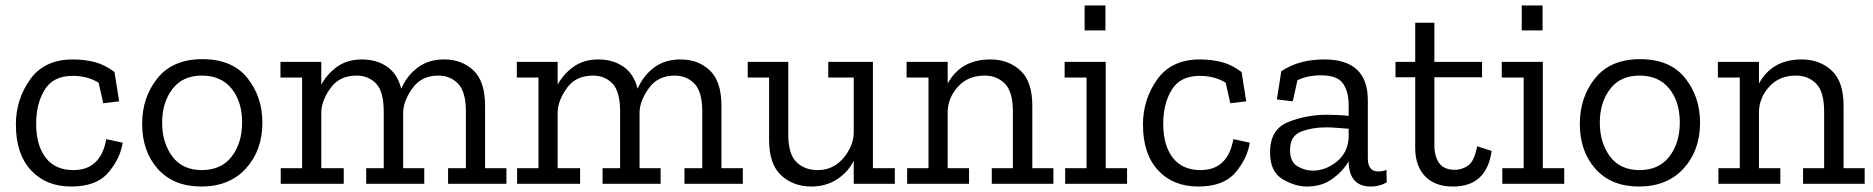

<svg xmlns="http://www.w3.org/2000/svg" viewBox="-20 -671 6837 701"><path d="M428 -150Q419 -92 375.5 -41Q332 10 240 10Q148 10 93 -49.5Q38 -109 38 -216Q38 -308 90 -381Q142 -454 246 -454Q290 -454 327 -444Q364 -434 398 -408L415 -301L357 -294L340 -369Q300 -394 245 -394Q174 -394 143 -343Q112 -292 112 -220Q112 -140 147 -95Q182 -50 248 -50Q348 -50 368 -163Z M938 -223Q938 -122 878 -56Q818 10 715 10Q614 10 556.5 -54Q499 -118 499 -219Q499 -316 555 -385.5Q611 -455 719 -455Q828 -455 883 -386.5Q938 -318 938 -223ZM864 -224Q864 -300 825.5 -347.5Q787 -395 717 -395Q647 -395 609.5 -346Q572 -297 572 -223Q572 -150 609 -100Q646 -50 717 -50Q788 -50 826 -99.5Q864 -149 864 -224Z M1829 0H1616V-57H1681V-264Q1681 -336 1652.5 -365.5Q1624 -395 1580 -395Q1519 -395 1486 -349Q1453 -303 1452 -261V-57H1529V0H1317V-57H1381V-264Q1381 -337 1353 -366Q1325 -395 1282 -395Q1220 -395 1187.5 -350.5Q1155 -306 1153 -263V-57H1235V0H1005V-57H1083V-388H1004V-445H1153V-362Q1175 -402 1212 -428Q1249 -454 1302 -454Q1354 -454 1392.5 -428Q1431 -402 1445 -347Q1465 -394 1504.5 -424Q1544 -454 1602 -454Q1666 -454 1708.5 -414Q1751 -374 1751 -285V-57H1829Z M2692 0H2479V-57H2544V-264Q2544 -336 2515.5 -365.5Q2487 -395 2443 -395Q2382 -395 2349 -349Q2316 -303 2315 -261V-57H2392V0H2180V-57H2244V-264Q2244 -337 2216 -366Q2188 -395 2145 -395Q2083 -395 2050.5 -350.5Q2018 -306 2016 -263V-57H2098V0H1868V-57H1946V-388H1867V-445H2016V-362Q2038 -402 2075 -428Q2112 -454 2165 -454Q2217 -454 2255.5 -428Q2294 -402 2308 -347Q2328 -394 2367.5 -424Q2407 -454 2465 -454Q2529 -454 2571.5 -414Q2614 -374 2614 -285V-57H2692Z M3247 0H3097V-84Q3076 -42 3035.5 -16Q2995 10 2942 10Q2877 10 2832.5 -30.5Q2788 -71 2788 -160V-388H2710V-445H2858V-180Q2858 -108 2888 -79Q2918 -50 2965 -50Q3022 -50 3058.5 -93Q3095 -136 3097 -184V-388H3004V-445H3167V-57H3247Z M3826 0H3601V-57H3678V-264Q3678 -336 3649 -365.5Q3620 -395 3575 -395Q3515 -395 3478.5 -355.5Q3442 -316 3440 -265V-57H3518V0H3292V-57H3370V-388H3290V-445H3440V-366Q3488 -454 3596 -454Q3661 -454 3705 -414Q3749 -374 3749 -285V-57H3826Z M3940 -560V-651H4016V-560ZM4095 0H3869V-57H3947V-388H3867V-445H4017V-57H4095Z M4543 -150Q4534 -92 4490.5 -41Q4447 10 4355 10Q4263 10 4208 -49.5Q4153 -109 4153 -216Q4153 -308 4205 -381Q4257 -454 4361 -454Q4405 -454 4442 -444Q4479 -434 4513 -408L4530 -301L4472 -294L4455 -369Q4415 -394 4360 -394Q4289 -394 4258 -343Q4227 -292 4227 -220Q4227 -140 4262 -95Q4297 -50 4363 -50Q4463 -50 4483 -163Z M4658 -411Q4693 -434 4732 -444Q4771 -454 4815 -454Q4974 -454 4974 -305V-93Q4974 -45 5012 -45Q5029 -45 5042 -51L5043 -5Q5016 10 4985 10Q4906 10 4904 -80V-82Q4883 -46 4844.5 -18Q4806 10 4752 10Q4708 10 4662.5 -17Q4617 -44 4617 -115Q4617 -199 4683.5 -225.5Q4750 -252 4825 -252Q4845 -252 4865.5 -251Q4886 -250 4904 -248V-288Q4904 -336 4883.5 -366Q4863 -396 4803 -396Q4754 -396 4717 -378L4700 -301L4642 -308ZM4904 -167V-201Q4885 -202 4864 -204Q4843 -206 4821 -206Q4771 -206 4730.5 -190.5Q4690 -175 4690 -123Q4690 -80 4717 -64Q4744 -48 4773 -48Q4819 -48 4859.5 -80Q4900 -112 4904 -167Z M5426 -120Q5408 10 5285 10Q5218 10 5182.5 -28Q5147 -66 5147 -131V-389H5075V-445H5147V-588H5217V-445H5391V-389H5217V-140Q5217 -100 5234.5 -75.5Q5252 -51 5292 -51Q5318 -51 5340.5 -67Q5363 -83 5373 -137Z M5536 -560V-651H5612V-560ZM5691 0H5465V-57H5543V-388H5463V-445H5613V-57H5691Z M6187 -223Q6187 -122 6127 -56Q6067 10 5964 10Q5863 10 5805.5 -54Q5748 -118 5748 -219Q5748 -316 5804 -385.5Q5860 -455 5968 -455Q6077 -455 6132 -386.5Q6187 -318 6187 -223ZM6113 -224Q6113 -300 6074.5 -347.5Q6036 -395 5966 -395Q5896 -395 5858.5 -346Q5821 -297 5821 -223Q5821 -150 5858 -100Q5895 -50 5966 -50Q6037 -50 6075 -99.5Q6113 -149 6113 -224Z M6788 0H6563V-57H6640V-264Q6640 -336 6611 -365.5Q6582 -395 6537 -395Q6477 -395 6440.5 -355.5Q6404 -316 6402 -265V-57H6480V0H6254V-57H6332V-388H6252V-445H6402V-366Q6450 -454 6558 -454Q6623 -454 6667 -414Q6711 -374 6711 -285V-57H6788Z"/></svg>

Font: Zilla Slab
Style: Regular
Weight: 400
Designer: Typotheque.com
Foundry: Typotheque type foundry
Version: Version 1.1; 2017; ttfautohint (v1.6)